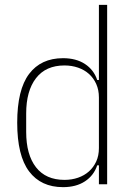

<svg xmlns="http://www.w3.org/2000/svg" viewBox="-20 -760 552 792"><path d="M388 -78H381Q367 -36 330.5 -12Q294 12 240 12Q149 12 100 -53Q51 -118 51 -254Q51 -390 100 -455Q149 -520 240 -520Q294 -520 330.5 -496Q367 -472 381 -430H388V-740H422V0H388ZM246 -18Q276 -18 302 -27Q328 -36 347 -53Q366 -70 377 -94Q388 -118 388 -149V-358Q388 -389 377 -413.5Q366 -438 347 -455Q328 -472 302 -481Q276 -490 246 -490Q169 -490 128.5 -437.5Q88 -385 88 -292V-216Q88 -122 128.5 -70Q169 -18 246 -18Z"/></svg>

Font: IBM Plex Sans Condensed ExtraLight
Style: Regular
Weight: 200
Width: 3
Designer: Mike Abbink, Paul van der Laan, Pieter van Rosmalen
Foundry: Bold Monday
Version: Version 1.3